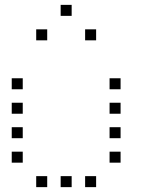

<svg xmlns="http://www.w3.org/2000/svg" viewBox="-20 -793 640 785"><path d="M229 -773Q228 -773 228 -773Q228 -773 228 -772V-729Q228 -728 228 -728Q228 -728 229 -728H272Q273 -728 273 -728Q273 -728 273 -729V-772Q273 -773 273 -773Q273 -773 272 -773ZM129 -673Q128 -673 128 -673Q128 -673 128 -672V-629Q128 -628 128 -628Q128 -628 129 -628H172Q173 -628 173 -628Q173 -628 173 -629V-672Q173 -673 173 -673Q173 -673 172 -673ZM329 -673Q328 -673 328 -673Q328 -673 328 -672V-629Q328 -628 328 -628Q328 -628 329 -628H372Q373 -628 373 -628Q373 -628 373 -629V-672Q373 -673 373 -673Q373 -673 372 -673ZM29 -473Q28 -473 28 -473Q28 -473 28 -472V-429Q28 -428 28 -428Q28 -428 29 -428H72Q73 -428 73 -428Q73 -428 73 -429V-472Q73 -473 73 -473Q73 -473 72 -473ZM429 -473Q428 -473 428 -473Q428 -473 428 -472V-429Q428 -428 428 -428Q428 -428 429 -428H472Q473 -428 473 -428Q473 -428 473 -429V-472Q473 -473 473 -473Q473 -473 472 -473ZM29 -373Q28 -373 28 -373Q28 -373 28 -372V-329Q28 -328 28 -328Q28 -328 29 -328H72Q73 -328 73 -328Q73 -328 73 -329V-372Q73 -373 73 -373Q73 -373 72 -373ZM429 -373Q428 -373 428 -373Q428 -373 428 -372V-329Q428 -328 428 -328Q428 -328 429 -328H472Q473 -328 473 -328Q473 -328 473 -329V-372Q473 -373 473 -373Q473 -373 472 -373ZM29 -273Q28 -273 28 -273Q28 -273 28 -272V-229Q28 -228 28 -228Q28 -228 29 -228H72Q73 -228 73 -228Q73 -228 73 -229V-272Q73 -273 73 -273Q73 -273 72 -273ZM429 -273Q428 -273 428 -273Q428 -273 428 -272V-229Q428 -228 428 -228Q428 -228 429 -228H472Q473 -228 473 -228Q473 -228 473 -229V-272Q473 -273 473 -273Q473 -273 472 -273ZM29 -173Q28 -173 28 -173Q28 -173 28 -172V-129Q28 -128 28 -128Q28 -128 29 -128H72Q73 -128 73 -128Q73 -128 73 -129V-172Q73 -173 73 -173Q73 -173 72 -173ZM429 -173Q428 -173 428 -173Q428 -173 428 -172V-129Q428 -128 428 -128Q428 -128 429 -128H472Q473 -128 473 -128Q473 -128 473 -129V-172Q473 -173 473 -173Q473 -173 472 -173ZM129 -73Q128 -73 128 -73Q128 -73 128 -72V-29Q128 -28 128 -28Q128 -28 129 -28H172Q173 -28 173 -28Q173 -28 173 -29V-72Q173 -73 173 -73Q173 -73 172 -73ZM229 -73Q228 -73 228 -73Q228 -73 228 -72V-29Q228 -28 228 -28Q228 -28 229 -28H272Q273 -28 273 -28Q273 -28 273 -29V-72Q273 -73 273 -73Q273 -73 272 -73ZM329 -73Q328 -73 328 -73Q328 -73 328 -72V-29Q328 -28 328 -28Q328 -28 329 -28H372Q373 -28 373 -28Q373 -28 373 -29V-72Q373 -73 373 -73Q373 -73 372 -73Z"/></svg>

Font: Doto Light
Style: Regular
Weight: 300
Monospace: yes
Version: Version 1.000